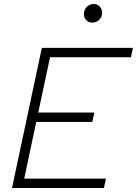

<svg xmlns="http://www.w3.org/2000/svg" viewBox="-20 -939 684 959"><path d="M40 0 189 -700H644L634 -653H230L171 -377H451L441 -330H161L101 -47H509L499 0ZM440 -826Q423 -826 411 -838.5Q399 -851 399 -869Q399 -890 413.5 -904.5Q428 -919 449 -919Q466 -919 478 -906.5Q490 -894 490 -876Q490 -862 483.5 -850.5Q477 -839 465.5 -832.5Q454 -826 440 -826Z"/></svg>

Font: Red Hat Text VF
Style: Italic
Weight: 300
Italic angle: -12°
Designer: Pentagram, MCKL
Foundry: Pentagram, MCKL
Version: Version 1.023